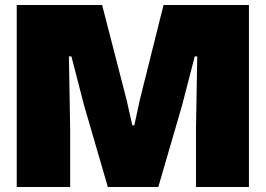

<svg xmlns="http://www.w3.org/2000/svg" viewBox="-20 -749 1064 769"><path d="M47 0V-729H389L487 -349L510 -247H518L540 -349L635 -729H977V0H765V-235L770 -523H760L709 -326L614 0H412L317 -326L266 -523H256L261 -233V0Z"/></svg>

Font: Mona Sans Expanded Black
Style: Regular
Weight: 900
Width: 7
Designer: Deni Anggara
Foundry: GitHub
Version: Version 2.000